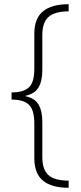

<svg xmlns="http://www.w3.org/2000/svg" viewBox="-20 -734 387 912"><path d="M306 158Q225 158 184 124Q143 90 143 17V-148Q143 -211 118 -236Q93 -261 35 -261V-295Q92 -295 117.5 -319Q143 -343 143 -407V-574Q143 -646 184 -680Q225 -714 306 -714V-680Q241 -680 211 -654Q181 -628 181 -567V-401Q181 -348 162.5 -318Q144 -288 101 -279V-277Q145 -268 163 -237.5Q181 -207 181 -155V12Q181 72 210.5 98Q240 124 306 124Z"/></svg>

Font: Noto Sans Khmer UI SemiCondensed ExtraLight
Style: Regular
Weight: 200
Width: 4
Designer: Danh Hong and the Monotype Design Team
Foundry: Monotype Imaging Inc.
Version: Version 2.002; ttfautohint (v1.8.4.7-5d5b)